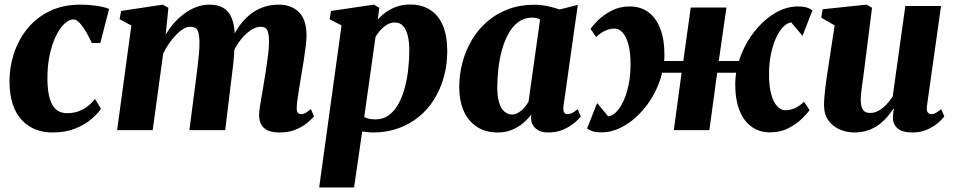

<svg xmlns="http://www.w3.org/2000/svg" viewBox="-20 -576 4226 850"><path d="M213 10.5Q126.5 10.5 74.8 -46.5Q23 -103.5 22 -213.5Q21.5 -275 40.5 -335.5Q59.5 -396 98.5 -445.8Q137.5 -495.5 197.2 -525.5Q257 -555.5 337 -555.5Q366.5 -555.5 402.5 -551Q438.5 -546.5 463 -536.5L424 -385.5H386.5Q375 -411 361 -435Q347 -459 332.5 -474.5Q318 -490 305.5 -490Q285.5 -490 264.8 -470.5Q244 -451 226.8 -415Q209.5 -379 199.2 -329.5Q189 -280 190 -220Q191 -167 201.5 -135.2Q212 -103.5 230.8 -89.2Q249.5 -75 277 -75Q306.5 -75 329.8 -84Q353 -93 370.5 -107.2Q388 -121.5 400.5 -138L427 -94.5Q413 -73 384.2 -48.5Q355.5 -24 312.8 -6.8Q270 10.5 213 10.5Z M725.5 -541.5 713.5 -421.5Q727.5 -447.5 748.2 -471.5Q769 -495.5 794.2 -514.5Q819.5 -533.5 848.2 -544.5Q877 -555.5 907.5 -555.5Q944.5 -555.5 969 -540.8Q993.5 -526 1006.2 -494.8Q1019 -463.5 1019.5 -414Q1019.5 -406 1019.2 -396.2Q1019 -386.5 1018 -376Q1017 -365.5 1015.5 -356L995.5 -374.5Q1011 -418 1033 -451.5Q1055 -485 1082.8 -508.2Q1110.5 -531.5 1143.2 -543.5Q1176 -555.5 1213.5 -555.5Q1269 -555.5 1303 -522.8Q1337 -490 1337 -417.5Q1337 -399.5 1333.2 -369.5Q1329.5 -339.5 1324.5 -306.8Q1319.5 -274 1314.5 -247Q1310.5 -222 1306 -194.5Q1301.5 -167 1297.8 -141.8Q1294 -116.5 1293.5 -98.5Q1293.5 -80.5 1299.5 -75.5Q1305.5 -70.5 1312.5 -70.5Q1321 -70.5 1330.8 -75.2Q1340.5 -80 1356.5 -93L1370 -61Q1363 -52 1343.8 -35Q1324.5 -18 1293 -3.8Q1261.5 10.5 1217 10.5Q1181 10.5 1161.2 -0.8Q1141.5 -12 1134.2 -29.5Q1127 -47 1127 -66.5Q1127 -80.5 1130.8 -105.5Q1134.5 -130.5 1140 -159.8Q1145.5 -189 1149.5 -216.5Q1154 -244.5 1159 -276.5Q1164 -308.5 1167.5 -339.2Q1171 -370 1171 -394.5Q1170.5 -431 1162.2 -444.2Q1154 -457.5 1134.5 -457.5Q1116 -457.5 1096 -445.8Q1076 -434 1056.5 -412.8Q1037 -391.5 1021.2 -362.8Q1005.5 -334 995.5 -300L1019 -390.5Q1018.5 -368.5 1017 -344.2Q1015.5 -320 1013 -295.5Q1010.5 -271 1007 -247L977 0H818.5L846.5 -216Q850.5 -245 854.2 -276.5Q858 -308 860.8 -338.2Q863.5 -368.5 863 -392.5Q862 -432.5 852.5 -445Q843 -457.5 821 -457.5Q807 -457.5 791.2 -447.8Q775.5 -438 759.2 -421.2Q743 -404.5 728.2 -383.2Q713.5 -362 702.5 -339.5L656 0H498.5L561.5 -463L509.5 -491L516 -527.5L700.5 -555.5Z M1393 254 1492 -463.5 1439 -491 1445.5 -527.5 1635 -555.5 1659 -541.5 1652.5 -489Q1667.5 -507 1688.8 -522.2Q1710 -537.5 1736.8 -546.8Q1763.5 -556 1795 -556Q1847.5 -556 1884.5 -532.2Q1921.5 -508.5 1940.8 -462.5Q1960 -416.5 1960 -349.5Q1960 -290.5 1945.5 -237Q1931 -183.5 1903.2 -138.2Q1875.5 -93 1835.2 -59.8Q1795 -26.5 1743.5 -8Q1692 10.5 1631 10.5Q1620 10.5 1607.8 9Q1595.5 7.5 1583.5 6L1547.5 254ZM1592.5 -58Q1602 -53 1614.2 -50.2Q1626.5 -47.5 1642.5 -47.5Q1675.5 -47.5 1700.2 -65.2Q1725 -83 1742.5 -113.5Q1760 -144 1771 -183.8Q1782 -223.5 1787 -267.5Q1792 -311.5 1792 -355Q1792 -389.5 1785.5 -417Q1779 -444.5 1765 -460.5Q1751 -476.5 1728 -476.5Q1709.5 -476.5 1693.5 -466.8Q1677.5 -457 1664.5 -442.5Q1651.5 -428 1642.5 -413Z M2474.5 -106Q2472.5 -86.5 2477.5 -78.5Q2482.5 -70.5 2493 -70.5Q2501 -70.5 2511.5 -75.2Q2522 -80 2537.5 -92.5L2551 -60.5Q2543.5 -49.5 2523.5 -32.5Q2503.5 -15.5 2474 -2.5Q2444.5 10.5 2406.5 10.5Q2372 10.5 2352 -7Q2332 -24.5 2330.5 -53.5L2332.5 -69.5Q2318.5 -50.5 2297 -32Q2275.5 -13.5 2247.2 -1.5Q2219 10.5 2183.5 10.5Q2128 10.5 2089.8 -15.5Q2051.5 -41.5 2032.2 -86.5Q2013 -131.5 2013 -188Q2013 -245 2027.2 -299Q2041.5 -353 2069 -399.2Q2096.5 -445.5 2136.8 -480.5Q2177 -515.5 2229.5 -535.2Q2282 -555 2345.5 -555Q2375 -555 2405.5 -548.5Q2436 -542 2457.5 -534L2538 -554.5ZM2371 -490Q2364.5 -493.5 2355.5 -495.8Q2346.5 -498 2336 -498Q2301 -498 2275 -478.8Q2249 -459.5 2231 -427Q2213 -394.5 2202 -354Q2191 -313.5 2186.2 -270.5Q2181.5 -227.5 2181.5 -187.5Q2181.5 -148 2189.8 -121.5Q2198 -95 2213 -82Q2228 -69 2248 -69Q2258 -69 2267.8 -73.5Q2277.5 -78 2287 -85.8Q2296.5 -93.5 2305 -104Q2313.5 -114.5 2320 -126.5Z M2642.5 10Q2620 10 2604.8 5.5Q2589.5 1 2579 -7L2623.5 -120Q2629.5 -112.5 2635.5 -105.2Q2641.5 -98 2647.8 -90.5Q2654 -83 2660.2 -75.8Q2666.5 -68.5 2672 -61Q2689 -62 2706.2 -78.2Q2723.5 -94.5 2738.2 -124.8Q2753 -155 2762.2 -197.2Q2771.5 -239.5 2771.5 -291.5Q2771.5 -344 2762 -379Q2752.5 -414 2736.5 -431.8Q2720.5 -449.5 2701.5 -449.5Q2679.5 -449.5 2659.2 -440.2Q2639 -431 2619 -412L2594.5 -448Q2603.5 -462.5 2627.2 -486Q2651 -509.5 2687 -528.5Q2723 -547.5 2768 -547.5Q2814.5 -547.5 2848.8 -523.2Q2883 -499 2902.2 -451.2Q2921.5 -403.5 2921.5 -331.5Q2921.5 -325.5 2921.2 -318.8Q2921 -312 2920 -306H3005L3038 -542.5H3196L3162 -306H3251.5Q3271.5 -370.5 3311.8 -425.5Q3352 -480.5 3404.5 -514Q3457 -547.5 3513.5 -547.5Q3535.5 -547.5 3550.8 -543Q3566 -538.5 3576.5 -529.5L3533 -417.5Q3526.5 -425 3520.2 -432.2Q3514 -439.5 3507.8 -447Q3501.5 -454.5 3495.2 -461.8Q3489 -469 3483 -476.5Q3467 -475.5 3449.8 -459.2Q3432.5 -443 3417.8 -412.8Q3403 -382.5 3393.8 -340.2Q3384.5 -298 3384.5 -246Q3384.5 -194 3394.2 -158.8Q3404 -123.5 3420.5 -105.8Q3437 -88 3456 -88Q3479 -88 3499.2 -97.2Q3519.5 -106.5 3539.5 -125.5L3564 -88.5Q3554.5 -74.5 3530.8 -51Q3507 -27.5 3471 -8.8Q3435 10 3389 10Q3341 10 3306 -15.8Q3271 -41.5 3252.5 -90.8Q3234 -140 3235 -210.5Q3235 -220.5 3236.2 -231.8Q3237.5 -243 3239 -254H3155L3120.5 0H2963L2997.5 -254H2911.5Q2898.5 -201 2871.8 -153.5Q2845 -106 2808.2 -69.2Q2771.5 -32.5 2729.2 -11.2Q2687 10 2642.5 10Z M3761.5 10.5Q3730 10.5 3699.5 -2Q3669 -14.5 3648.8 -41Q3628.5 -67.5 3628 -110Q3628 -127 3629.8 -147.8Q3631.5 -168.5 3634.2 -191.2Q3637 -214 3640.5 -237.5Q3644 -261 3647.5 -283.5L3675 -463.5L3615.5 -498L3622 -535L3816.5 -555.5L3840.5 -541.5L3808.5 -287.5Q3806 -266 3802.8 -243.5Q3799.5 -221 3796.8 -200.2Q3794 -179.5 3792.2 -162.8Q3790.5 -146 3790.5 -136.5Q3790.5 -115 3794.8 -101.8Q3799 -88.5 3808.2 -82.2Q3817.5 -76 3833 -76Q3852.5 -76 3871 -86.8Q3889.5 -97.5 3905 -114.2Q3920.5 -131 3932 -148.5L3988 -549.5H4146L4083.5 -105.5Q4081 -87 4087 -78.8Q4093 -70.5 4103 -70.5Q4112 -70.5 4121.2 -75.2Q4130.5 -80 4147 -92.5L4160.5 -61Q4153 -49.5 4133.8 -32.8Q4114.5 -16 4085.5 -2.8Q4056.5 10.5 4019.5 10.5Q3979 10.5 3958.2 -4.2Q3937.5 -19 3933.5 -44.5Q3933 -48.5 3933 -54Q3933 -59.5 3933.5 -66.2Q3934 -73 3935 -80.2Q3936 -87.5 3937 -94L3935 -95Q3923 -76 3906.8 -57.2Q3890.5 -38.5 3869.2 -23Q3848 -7.5 3821.5 1.5Q3795 10.5 3761.5 10.5Z"/></svg>

Font: Merriweather 48pt Black
Style: Italic
Weight: 900
Italic angle: -7.8°
Version: Version 2.101